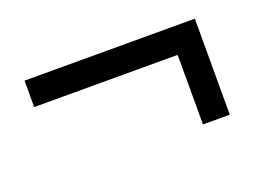

<svg xmlns="http://www.w3.org/2000/svg" viewBox="-54 -466 685 498"><g transform="rotate(-20 289.0 -217.5)"><path d="M510 -85H436V-277H40V-350H510Z"/></g></svg>

Font: Inknut Antiqua ExtraBold
Style: Regular
Weight: 800
Designer: Claus Eggers Sørensen
Foundry: Claus Eggers Sørensen
Version: Version 1.003; ttfautohint (v1.8.2) -l 8 -r 50 -G 200 -x 14 